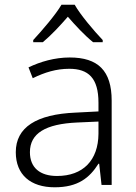

<svg xmlns="http://www.w3.org/2000/svg" viewBox="-20 -785 576 815"><path d="M297 -765H241C216 -722 158 -655 121 -615V-606H162C198 -636 236 -677 268 -714C300 -677 339 -635 375 -606H416V-615C379 -654 321 -722 297 -765ZM276 -541C212 -541 151 -523 101 -499L119 -453C170 -478 219 -493 274 -493C355 -493 398 -454 398 -349V-312L301 -307C135 -300 47 -245 47 -139C47 -43 110 10 212 10C311 10 360 -30 398 -90H401L411 0H454V-358C454 -485 396 -541 276 -541ZM308 -265 398 -269V-217C397 -105 333 -38 222 -38C150 -38 107 -73 107 -139C107 -219 173 -259 308 -265Z"/></svg>

Font: Noto Sans Khmer UI Light
Style: Regular
Weight: 300
Designer: Danh Hong and the Monotype Design Team
Foundry: Monotype Imaging Inc.
Version: Version 2.002